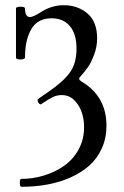

<svg xmlns="http://www.w3.org/2000/svg" viewBox="-20 -697 482 745"><path d="M63 27.8Q57.1 27.8 56.9 12.5Q56.6 -2.9 63 -2.9Q107.9 -2.9 150.9 -16.1Q193.8 -29.3 228.8 -53.7Q263.7 -78.1 284.9 -116.9Q306.2 -155.8 306.2 -203.1Q306.2 -255.9 281.7 -292Q257.3 -328.1 220.2 -328.1Q201.2 -328.1 184.8 -320.3Q168.5 -312.5 140.1 -293Q136.7 -290.5 132.1 -294.9Q127.4 -299.3 126.2 -304.9Q125 -310.5 127.9 -313L168 -340.8Q224.1 -378.9 250.5 -414.8Q276.9 -450.7 276.9 -507.8Q276.9 -565.4 251.2 -595.7Q225.6 -626 180.2 -626Q126 -626 101.6 -584.2Q77.1 -542.5 77.1 -474.1Q77.1 -466.8 59.6 -466.3Q42 -465.8 42 -474.1V-664.1Q42 -670.9 59.6 -670.9Q77.1 -670.9 77.1 -664.1Q77.1 -630.9 96.2 -630.9Q109.9 -630.9 143.1 -652.8Q183.1 -676.8 227.1 -676.8Q281.7 -676.8 319.3 -644.8Q356.9 -612.8 356.9 -547.9Q356.9 -515.6 345 -484.4Q333 -453.1 321.3 -436.5Q309.6 -419.9 292 -399.9Q280.8 -390.1 295.9 -380.9Q393.1 -323.7 393.1 -209Q393.1 -161.1 375.2 -121.6Q357.4 -82 326.7 -54.7Q295.9 -27.3 253.9 -8.5Q211.9 10.3 163.8 19Q115.7 27.8 63 27.8Z"/></svg>

Font: Junicode SmCond
Style: Regular
Weight: 400
Width: 4
Designer: Peter S. Baker
Version: Version 2.206